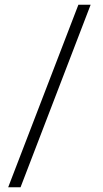

<svg xmlns="http://www.w3.org/2000/svg" viewBox="-20 -731 437 812"><path d="M66.9 61H14.6L311.5 -710.9H363.3Z"/></svg>

Font: Vazirmatn RD ExtraLight
Style: Regular
Weight: 200
Designer: Saber Rastikerdar
Foundry: Saber Rastikerdar
Version: Version 32.102